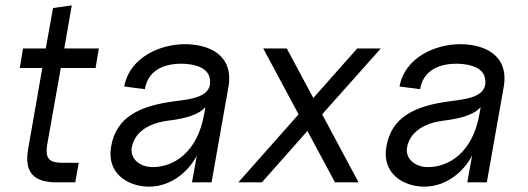

<svg xmlns="http://www.w3.org/2000/svg" viewBox="-20 -681 1970 717"><path d="M192 0H261L274 -73H217C168 -73 146 -83 157 -145L207 -427H337L349 -500H220L248 -661L178 -651L151 -500H66L54 -427H138L85 -124C70 -37 106 0 192 0Z M537 16C614 16 681 -35 715 -100L697 0H770L833 -356C854 -476 760 -516 670 -516C580 -516 464 -468 444 -358L521 -348C531 -408 577 -443 657 -443C687 -443 753 -437 763 -390C778 -318 693 -311 633 -303C501 -286 414 -244 395 -134C377 -34 457 16 537 16ZM472 -130C481 -180 524 -219 605 -230C673 -238 723 -253 747 -281L742 -253C717 -113 630 -57 550 -57C500 -57 465 -90 472 -130Z M1231 0H1319L1183 -254L1402 -500H1314L1150 -315L1051 -500H963L1095 -254L870 0H958L1128 -192Z M1565 16C1642 16 1709 -35 1743 -100L1725 0H1798L1861 -356C1882 -476 1788 -516 1698 -516C1608 -516 1492 -468 1472 -358L1549 -348C1559 -408 1605 -443 1685 -443C1715 -443 1781 -437 1791 -390C1806 -318 1721 -311 1661 -303C1529 -286 1442 -244 1423 -134C1405 -34 1485 16 1565 16ZM1500 -130C1509 -180 1552 -219 1633 -230C1701 -238 1751 -253 1775 -281L1770 -253C1745 -113 1658 -57 1578 -57C1528 -57 1493 -90 1500 -130Z"/></svg>

Font: Uncut Sans
Style: Italic
Weight: 400
Italic angle: -10°
Designer: Kasper Nordkvist
Foundry: Uncut Type
Version: Version 1.111;FEAKit 1.0